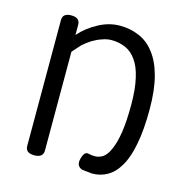

<svg xmlns="http://www.w3.org/2000/svg" viewBox="-102 -763 838 870"><g transform="rotate(15 317.5 -328.0)"><path d="M406 12 359 7Q328 -3 338 -40Q348 -78 370 -70Q382 -67 398 -67Q418 -67 436 -79Q454 -92 467 -123Q481 -154 489 -205Q497 -257 497 -335Q497 -409 485 -459Q474 -509 452 -539Q431 -569 401 -582Q371 -595 335 -595Q315 -595 293 -587Q271 -580 249 -567Q228 -554 208 -536L173 -497V-33Q173 0 131 0Q90 0 90 -33V-623Q90 -656 130 -656Q171 -656 171 -623V-575Q206 -615 255 -641Q304 -668 356 -668Q405 -668 446 -650Q488 -633 518 -593Q549 -554 566 -490Q583 -427 583 -335Q583 -240 570 -174Q558 -108 534 -67Q511 -26 478 -7Q446 12 406 12Z"/></g></svg>

Font: Swei Gothic CJK TC Regular
Style: Regular
Weight: 400
Version: Version 2.129